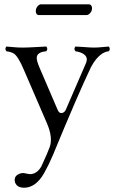

<svg xmlns="http://www.w3.org/2000/svg" viewBox="-20 -630 535 891"><path d="M382.8 -560.1H159.2Q147 -561 146 -578.1Q146 -595.7 160.2 -606.4Q164.6 -609.4 168 -609.9H393.1Q405.8 -608.9 407.2 -592.8Q407.2 -574.2 392.1 -563.5Q386.7 -560.5 382.8 -560.1ZM185.1 172.9Q147 240.2 92.8 241.2Q58.6 241.2 49.8 216.3Q48.3 210.9 47.9 206.1Q47.9 186 68.8 176.8Q77.6 173.3 86.9 172.9Q91.8 172.9 100.6 175.3Q111.8 177.7 118.2 178.2Q150.9 178.2 171.4 143.1Q172.4 141.1 172.9 140.1Q202.1 76.7 210.9 51.8Q226.1 8.3 198.2 -57.1L89.8 -308.1Q64 -368.7 44.4 -381.3Q30.8 -389.6 9.8 -392.1Q0.5 -403.3 9.8 -414.1Q15.6 -414.1 31.7 -412.1Q65.9 -408.7 86.9 -409.2Q106.4 -409.2 148.4 -411.6Q180.2 -413.6 194.8 -414.1Q204.1 -402.8 194.8 -392.1Q149.9 -388.2 150.4 -360.4Q150.9 -345.7 163.1 -316.9L248 -119.1Q256.3 -100.1 273.4 -107.4Q280.8 -111.8 284.2 -118.2L378.9 -336.9Q394 -371.1 353 -386.7Q341.8 -390.6 330.1 -392.1Q320.8 -403.3 330.1 -414.1Q346.2 -413.6 370.6 -411.6Q399.4 -409.2 417 -409.2Q432.6 -409.2 457 -411.6Q475.6 -413.6 484.9 -414.1Q494.1 -402.8 484.9 -392.1Q446.8 -388.7 412.6 -336.4Q406.2 -326.2 401.9 -317.9Q340.8 -189.9 225.1 90.8Q206.1 135.3 185.1 172.9Z"/></svg>

Font: Linux Libertine Display O
Style: Regular
Weight: 400
Designer: Philipp H. Poll
Foundry: Philipp H. Poll
Version: Version 5.0.9